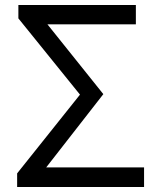

<svg xmlns="http://www.w3.org/2000/svg" viewBox="-20 -753 641 773"><path d="M49 0H560V-79H166L396 -374L171 -655H527V-733H54V-679L302 -372L49 -55Z"/></svg>

Font: Noto Sans CJK JP Regular
Style: Regular
Weight: 400
Designer: Ryoko NISHIZUKA (kana & ideographs); Paul D. Hunt (Latin, Greek & Cyrillic); Wenlong ZHANG (bopomofo); Sandoll Communica
Foundry: Adobe Systems Incorporated
Version: Version 1.001;PS 1.001;hotconv 1.0.78;makeotf.lib2.5.61930